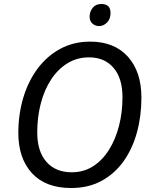

<svg xmlns="http://www.w3.org/2000/svg" viewBox="-20 -934 761 964"><path d="M337 10Q209 10 140.5 -64.5Q72 -139 72 -267Q72 -359 96.5 -442Q121 -525 168 -588.5Q215 -652 282 -688.5Q349 -725 433 -725Q554 -725 622 -649.5Q690 -574 690 -444Q690 -351 667.5 -269Q645 -187 600.5 -124.5Q556 -62 490 -26Q424 10 337 10ZM340 -69Q400 -69 447 -99Q494 -129 527 -181.5Q560 -234 577.5 -302Q595 -370 595 -446Q595 -541 550 -593.5Q505 -646 427 -646Q367 -646 319 -616.5Q271 -587 237 -535.5Q203 -484 185 -415.5Q167 -347 167 -269Q167 -174 213 -121.5Q259 -69 340 -69ZM478 -803Q458 -803 444 -815.5Q430 -828 430 -850Q430 -876 445.5 -895Q461 -914 489 -914Q535 -914 535 -869Q535 -838 517 -820.5Q499 -803 478 -803Z"/></svg>

Font: BC Sans
Style: Italic
Weight: 400
Italic angle: -12°
Designer: Monotype Design Team
Designer: Province of B.C.
Foundry: Monotype Imaging Inc.
Version: Version 2.000;GOOG;noto-source:20170915:90ef993387c0